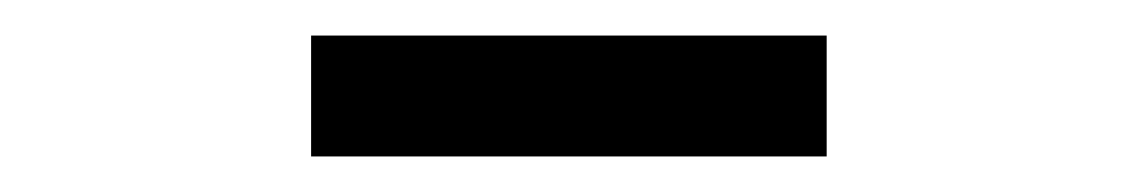

<svg xmlns="http://www.w3.org/2000/svg" viewBox="-20 -360 640 108"><path d="M155 -272V-340H445V-272Z"/></svg>

Font: Lilex
Style: Regular
Weight: 400
Monospace: yes
Designer: Mike Abbink, Paul van der Laan, Pieter van Rosmalen, Mikhael Khrustik
Foundry: Mikhael Khrustik
Version: Version 2.510